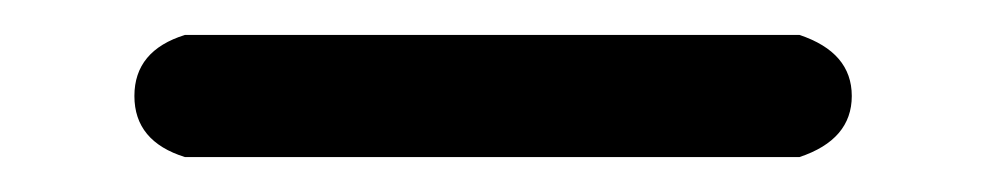

<svg xmlns="http://www.w3.org/2000/svg" viewBox="-20 -361 565 110"><path d="M86 -341H438Q468 -331 468 -306Q468 -281 438 -271H86Q57 -280 57 -306Q57 -332 86 -341Z"/></svg>

Font: KaTeX_Typewriter
Style: Regular
Weight: 400
Version: Version 1.1; ttfautohint (v1.3)